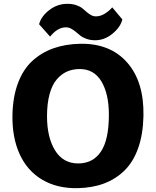

<svg xmlns="http://www.w3.org/2000/svg" viewBox="-20 -981 820 1009"><path d="M243.2 -788.6 185.5 -853.5Q195.8 -894.5 238.5 -927.7Q281.2 -960.9 333.5 -960.9Q359.9 -960.9 380.1 -954.1Q400.4 -947.3 412.6 -937.5Q424.8 -927.7 435.3 -918.2Q445.8 -908.7 458 -901.9Q470.2 -895 484.4 -895Q508.3 -895 531.5 -909.7Q554.7 -924.3 569.8 -942.4L623 -878.9Q613.3 -838.4 571.3 -804Q529.3 -769.5 480 -769.5Q455.1 -769.5 435.1 -776.6Q415 -783.7 402.3 -793.7Q389.6 -803.7 378.4 -813.5Q367.2 -823.2 354 -830.3Q340.8 -837.4 326.2 -837.4Q282.7 -837.4 243.2 -788.6ZM387.7 7.8Q280.3 9.8 201.9 -36.6Q123.5 -83 83.5 -170.4Q43.5 -257.8 45.4 -376Q47.4 -472.2 74.5 -544.4Q101.6 -616.7 149.9 -660.9Q198.2 -705.1 261.2 -727.3Q324.2 -749.5 402.3 -751Q559.6 -753.4 648.4 -652.3Q737.3 -551.3 733.9 -372.1Q731.9 -275.9 706.3 -203.1Q680.7 -130.4 634.3 -85Q587.9 -39.6 526.4 -16.6Q464.8 6.3 387.7 7.8ZM391.1 -122.1Q468.3 -122.1 510.3 -184.3Q552.2 -246.6 552.2 -377.9Q552.2 -487.3 513.2 -552.7Q474.1 -618.2 398.9 -618.2Q362.3 -618.2 332.3 -605Q302.2 -591.8 278.1 -563.5Q253.9 -535.2 240.5 -486.1Q227.1 -437 227.1 -370.1Q227.1 -259.3 269.3 -190.7Q311.5 -122.1 391.1 -122.1Z"/></svg>

Font: HaufeMerriweatherSans
Style: Bold
Weight: 700
Designer: Eben Sorkin
Foundry: Eben Sorkin
Version: Version 1.56